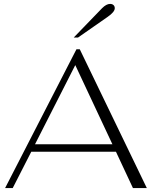

<svg xmlns="http://www.w3.org/2000/svg" viewBox="-20 -962 777 982"><path d="M573 -186H140L45 0H6L371 -710H388L731 0H660ZM555 -224 365 -629 159 -224ZM502 -920Q524 -942 543 -942Q554 -942 560.5 -936Q567 -930 567 -920Q567 -901 531 -876L379 -770H357Z"/></svg>

Font: Fahkwang ExtraLight
Style: Regular
Weight: 275
Designer: Suppakit Chalermlarp | Katatrad Co.,Ltd.
Foundry: Cadson Demak Co.,Ltd.
Version: Version 1.000; ttfautohint (v1.6)